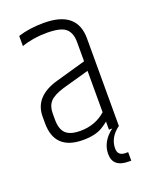

<svg xmlns="http://www.w3.org/2000/svg" viewBox="-139 -644 700 889"><g transform="rotate(-20 211.0 -199.0)"><path d="M188 -568Q352 -568 352 -432V0H351Q300 38 300 92Q300 128 339 128H351V170H339Q261 170 261 105Q261 44 319 0H303V-40Q284 -25 270 -17Q235 4 175 4Q35 4 35 -130V-162Q35 -261 155 -295L303 -337V-432Q303 -477 278.5 -498.5Q254 -520 185.5 -520Q117 -520 61 -500V-550Q117 -568 188 -568ZM84 -160V-129Q84 -83 105.5 -61.5Q127 -40 178 -40Q251 -40 303 -86V-290L171 -253Q122 -238 103 -217Q84 -196 84 -160Z"/></g></svg>

Font: Khand Light
Style: Regular
Weight: 300
Designer: Devanagari: Sanchit Sawaria, Jyotish Sonowal; Latin: Satya Rajpurohit
Foundry: Indian Type Foundry
Version: Version 1.101;PS 1.0;hotconv 1.0.78;makeotf.lib2.5.61930; tt